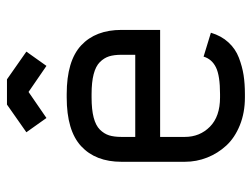

<svg xmlns="http://www.w3.org/2000/svg" viewBox="-108 -620 740 565"><g transform="rotate(-90 262.5 -338.0)"><path d="M311 -688 392.6 -630.9 350.6 -571.8 273.9 -624.5 197.3 -571.8 155.3 -630.9 236.8 -688ZM383.3 -310.5V-351.1Q383.3 -372.6 378.7 -387.5Q374 -402.3 361.8 -414.6Q349.6 -426.8 326.2 -432.9Q302.7 -439 267.6 -439H257.8Q222.2 -439 198.7 -432.9Q175.3 -426.8 163.1 -414.6Q150.9 -402.3 146.2 -387.5Q141.6 -372.6 141.6 -351.1V-310.5ZM141.6 -237.3V-164.6Q141.6 -120.6 171.6 -90.8Q201.7 -61 257.8 -61H267.6Q321.8 -61 346.2 -73Q370.6 -85 377.9 -109.4L448.2 -87.9Q439 -57.1 419.9 -36.4Q400.9 -15.6 374.8 -5.6Q348.6 4.4 323.5 8.3Q298.3 12.2 267.6 12.2H257.8Q212.9 12.2 176 -2.7Q139.2 -17.6 116.2 -42.5Q93.3 -67.4 80.8 -98.9Q68.4 -130.4 68.4 -164.6V-351.1Q68.4 -427.2 114.3 -469.7Q160.2 -512.2 257.8 -512.2H267.6Q365.2 -512.2 410.9 -469.7Q456.5 -427.2 456.5 -351.1V-237.3Z"/></g></svg>

Font: Anka/Coder Condensed
Style: Regular
Weight: 400
Width: 4
Monospace: yes
Version: Version 1.100